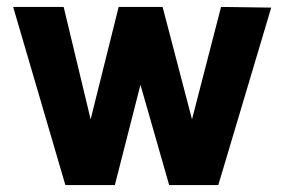

<svg xmlns="http://www.w3.org/2000/svg" viewBox="-20 -535 823 555"><path d="M169 0H312L386 -290L469 0H611L764 -513L619 -515L535 -190L450 -515H323L242 -190L164 -515H18Z"/></svg>

Font: Arthouse Owned
Style: Bold
Weight: 700
Designer: Jeremy Tribby
Foundry: Tribby Type
Version: Version 1.000;PS 001.000;hotconv 1.0.88;makeotf.lib2.5.64775